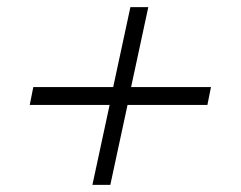

<svg xmlns="http://www.w3.org/2000/svg" viewBox="-20 -516 672 536"><path d="M238 0 286 -223H63L73 -273H296L344 -496H394L346 -273H569L559 -223H336L288 0Z"/></svg>

Font: Atkinson Hyperlegible Mono ExtraLight
Style: Italic
Weight: 200
Italic angle: -12°
Monospace: yes
Designer: Elliott Scott, Megan Eiswerth, Linus Boman, Theodore Petrosky, Letters from Sweden
Foundry: Applied Design Works, Letters from Sweden
Version: Version 2.001